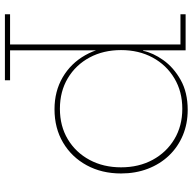

<svg xmlns="http://www.w3.org/2000/svg" viewBox="-21 -553 784 782"><g transform="rotate(90 371.0 -162.0)"><path d="M38 210V189H161V-505H38V-526H185V-312L184 -283V-245L185 -222V189H307V210ZM425 8Q352 8 295 -25.2Q238 -58.5 204.8 -117.2Q171.5 -176 168 -253L184 -263Q184 -191 214.2 -134.8Q244.5 -78.5 298.5 -46.2Q352.5 -14 423 -14Q493.5 -14 547.2 -46.2Q601 -78.5 631.2 -134.8Q661.5 -191 661.5 -263Q661.5 -335.5 631 -391.8Q600.5 -448 546.8 -480.2Q493 -512.5 423 -512.5Q353 -512.5 299 -480.2Q245 -448 214.5 -391.8Q184 -335.5 184 -263L181 -353H187Q195 -393 224.8 -435Q254.5 -477 305.5 -505.8Q356.5 -534.5 427.5 -534.5Q484 -534.5 531.5 -514.5Q579 -494.5 613.8 -458Q648.5 -421.5 667.5 -371.8Q686.5 -322 686.5 -263Q686.5 -184.5 653.2 -123.2Q620 -62 561 -27Q502 8 425 8Z"/></g></svg>

Font: Hepta Slab ExtraLight
Style: Regular
Weight: 200
Designer: Michael LaGattuta
Foundry: Michael LaGattuta
Version: Version 1.100